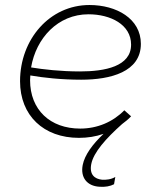

<svg xmlns="http://www.w3.org/2000/svg" viewBox="-20 -544 636 766"><path d="M295 6C329 6 362 1 393 -10C349 32 318 74 310 114C300 165 328 198 376 201C399 203 420 199 435 191L440 162C423 172 404 174 387 173C358 170 336 153 344 111C353 64 403 8 467 -49C479 -58 492 -68 503 -80L476 -104C431 -58 369 -31 300 -31C180 -31 100 -106 100 -224L101 -243C153 -234 224 -226 304 -226C421 -226 542 -257 542 -369C542 -470 444 -524 337 -524C178 -524 60 -387 60 -220C60 -83 154 6 295 6ZM104 -275C124 -392 211 -487 333 -487C421 -487 503 -446 503 -366C503 -279 399 -259 299 -259C222 -259 153 -267 104 -275Z"/></svg>

Font: Fixel Display 20240404 ExLight
Style: Italic
Weight: 200
Italic angle: -10°
Designer: AlfaBravo + MacPaw
Foundry: Kyrylo Tkachov, Marchela Mozhyna, Serhii Makarenko, Maria Weinstein, Zakhar Kryvoshyya
Version: Version 1.211;Glyphs 3.2 (3225)